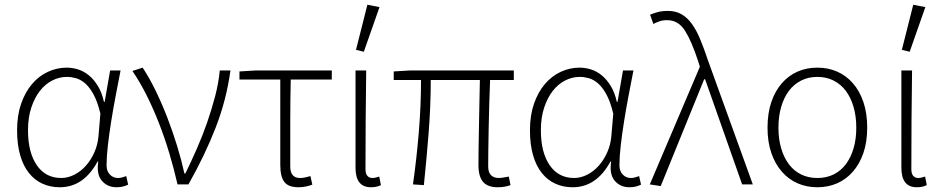

<svg xmlns="http://www.w3.org/2000/svg" viewBox="-20 -777 3965 809"><path d="M232 12Q192 12 159 -3Q126 -18 102 -48Q78 -78 65 -123Q52 -168 52 -228Q52 -291 69 -340Q86 -389 115 -423Q144 -457 182 -474.5Q220 -492 261 -492Q285 -492 309 -484.5Q333 -477 354 -460Q375 -443 392 -415.5Q409 -388 418 -348H421L444 -480H488Q478 -429 467.5 -374Q457 -319 448.5 -265.5Q440 -212 434.5 -164Q429 -116 429 -80Q429 -56 443 -41.5Q457 -27 477 -27Q486 -27 495 -29.5Q504 -32 512 -35L520 1Q512 5 500 8.5Q488 12 471 12Q433 12 409.5 -15Q386 -42 394 -96H391Q332 12 232 12ZM238 -27Q266 -27 293.5 -41Q321 -55 342.5 -79.5Q364 -104 378 -136Q392 -168 395 -204L403 -298Q391 -348 374.5 -378.5Q358 -409 339 -425.5Q320 -442 300 -447.5Q280 -453 262 -453Q230 -453 200.5 -438Q171 -423 148.5 -394.5Q126 -366 112 -324Q98 -282 98 -228Q98 -135 135 -81Q172 -27 238 -27Z M728 0Q713 -66 693.5 -131Q674 -196 650 -257.5Q626 -319 598 -375Q570 -431 538 -478L581 -492Q609 -450 635.5 -395.5Q662 -341 685 -281.5Q708 -222 726.5 -161.5Q745 -101 757 -46H761Q785 -95 809 -149.5Q833 -204 852.5 -260Q872 -316 886.5 -371.5Q901 -427 906 -480H951Q934 -356 889 -240Q844 -124 774 0Z M1238 12Q1195 12 1178 -10.5Q1161 -33 1161 -82V-442H989V-476L1056 -480H1378V-442H1205Q1203 -348 1203 -257.5Q1203 -167 1203 -76Q1203 -27 1244 -27Q1255 -27 1266.5 -29.5Q1278 -32 1288 -35L1296 1Q1286 5 1270.5 8.5Q1255 12 1238 12Z M1543 12Q1478 12 1478 -70V-480H1523Q1520 -270 1520 -64Q1520 -45 1528 -36Q1536 -27 1549 -27Q1560 -27 1578 -33L1585 3Q1577 7 1567 9.5Q1557 12 1543 12ZM1480 -567 1528 -757 1579 -747 1513 -559Z M2077 12Q2035 12 2015.5 -10.5Q1996 -33 1996 -82Q1996 -105 1996.5 -147Q1997 -189 1998 -239Q1999 -289 2000 -342Q2001 -395 2002 -440H1795Q1795 -330 1786 -216Q1777 -102 1766 3L1720 0Q1735 -105 1744.5 -218Q1754 -331 1754 -440H1639V-476L1706 -480H2145V-440H2045Q2043 -393 2041.5 -339Q2040 -285 2039 -234Q2038 -183 2037.5 -141Q2037 -99 2037 -76Q2037 -27 2083 -27Q2089 -27 2098.5 -28.5Q2108 -30 2124 -33L2131 3Q2120 7 2107 9.5Q2094 12 2077 12Z M2393 12Q2353 12 2320 -3Q2287 -18 2263 -48Q2239 -78 2226 -123Q2213 -168 2213 -228Q2213 -291 2230 -340Q2247 -389 2276 -423Q2305 -457 2343 -474.5Q2381 -492 2422 -492Q2446 -492 2470 -484.5Q2494 -477 2515 -460Q2536 -443 2553 -415.5Q2570 -388 2579 -348H2582L2605 -480H2649Q2639 -429 2628.5 -374Q2618 -319 2609.5 -265.5Q2601 -212 2595.5 -164Q2590 -116 2590 -80Q2590 -56 2604 -41.5Q2618 -27 2638 -27Q2647 -27 2656 -29.5Q2665 -32 2673 -35L2681 1Q2673 5 2661 8.5Q2649 12 2632 12Q2594 12 2570.5 -15Q2547 -42 2555 -96H2552Q2493 12 2393 12ZM2399 -27Q2427 -27 2454.5 -41Q2482 -55 2503.5 -79.5Q2525 -104 2539 -136Q2553 -168 2556 -204L2564 -298Q2552 -348 2535.5 -378.5Q2519 -409 2500 -425.5Q2481 -442 2461 -447.5Q2441 -453 2423 -453Q2391 -453 2361.5 -438Q2332 -423 2309.5 -394.5Q2287 -366 2273 -324Q2259 -282 2259 -228Q2259 -135 2296 -81Q2333 -27 2399 -27Z M2764 7 2718 0 2929 -496 2921 -521Q2894 -604 2866 -648Q2838 -692 2791 -692Q2772 -692 2758 -687Q2744 -682 2733 -676L2719 -715Q2733 -721 2751 -726Q2769 -731 2795 -731Q2827 -731 2851.5 -717Q2876 -703 2895.5 -676Q2915 -649 2931 -610Q2947 -571 2964 -520L3152 0H3107L2951 -443H2947Z M3424 12Q3379 12 3341 -4.5Q3303 -21 3274.5 -53.5Q3246 -86 3230 -132.5Q3214 -179 3214 -239Q3214 -300 3230 -347Q3246 -394 3274.5 -426.5Q3303 -459 3341 -475.5Q3379 -492 3424 -492Q3469 -492 3507 -475.5Q3545 -459 3573.5 -426.5Q3602 -394 3618 -347Q3634 -300 3634 -239Q3634 -179 3618 -132.5Q3602 -86 3573.5 -53.5Q3545 -21 3507 -4.5Q3469 12 3424 12ZM3424 -27Q3462 -27 3492.5 -42Q3523 -57 3544 -85Q3565 -113 3576.5 -152Q3588 -191 3588 -239Q3588 -287 3576.5 -326.5Q3565 -366 3544 -394Q3523 -422 3492.5 -437.5Q3462 -453 3424 -453Q3386 -453 3355.5 -437.5Q3325 -422 3304 -394Q3283 -366 3271.5 -326.5Q3260 -287 3260 -239Q3260 -191 3271.5 -152Q3283 -113 3304 -85Q3325 -57 3355.5 -42Q3386 -27 3424 -27Z M3843 12Q3778 12 3778 -70V-480H3823Q3820 -270 3820 -64Q3820 -45 3828 -36Q3836 -27 3849 -27Q3860 -27 3878 -33L3885 3Q3877 7 3867 9.5Q3857 12 3843 12ZM3780 -567 3828 -757 3879 -747 3813 -559Z"/></svg>

Font: CV Source Sans Light
Style: Regular
Weight: 300
Designer: Paul D. Hunt
Foundry: Adobe Systems Incorporated
Version: Version 3.001